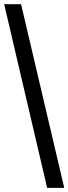

<svg xmlns="http://www.w3.org/2000/svg" viewBox="-20 -780 328 921"><path d="M81.1 -759.8 288.1 121.1H206.1L0 -759.8Z"/></svg>

Font: Koh Santepheap Black
Style: Regular
Weight: 900
Designer: Danh Hong
Version: Version 2.002; ttfautohint (v1.8.3)